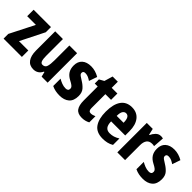

<svg xmlns="http://www.w3.org/2000/svg" viewBox="147 -1592 2530 2530"><g transform="rotate(45 1412.5 -326.5)"><path d="M357 0H16V-88L189 -429H27V-549H350V-453L183 -120H357Z M837 -549V0H725L708 -69H700Q662 10 578 10Q505 10 467 -43Q429 -96 429 -192V-549H573V-236Q573 -177 584 -147.5Q595 -118 622 -118Q668 -118 680.5 -159Q693 -200 693 -273V-549Z M1251 -165Q1251 -76 1201.5 -33Q1152 10 1066 10Q1027 10 991 3Q955 -4 920 -21V-158Q948 -141 983.5 -127Q1019 -113 1057 -113Q1105 -113 1105 -154Q1105 -165 1101 -175Q1097 -185 1080.5 -198.5Q1064 -212 1025 -232Q971 -260 945 -301Q919 -342 919 -403Q919 -477 964.5 -518Q1010 -559 1092 -559Q1170 -559 1245 -515L1206 -401Q1181 -418 1156 -429.5Q1131 -441 1100 -441Q1061 -441 1061 -408Q1061 -397 1065.5 -388.5Q1070 -380 1086 -368Q1102 -356 1137 -335Q1185 -306 1218 -268Q1251 -230 1251 -165Z M1524 -115Q1540 -115 1557.5 -119.5Q1575 -124 1595 -133V-18Q1544 10 1481 10Q1405 10 1372 -35Q1339 -80 1339 -171V-431H1284V-508L1350 -545L1385 -663H1482V-549H1588V-431H1482V-170Q1482 -115 1524 -115Z M1853 -558Q1948 -558 2000 -492Q2052 -426 2052 -310V-231H1789Q1790 -166 1814 -136Q1838 -106 1886 -106Q1923 -106 1956 -116Q1989 -126 2026 -149V-29Q1991 -8 1952.5 1Q1914 10 1870 10Q1753 10 1700.5 -64.5Q1648 -139 1648 -272Q1648 -411 1700 -484.5Q1752 -558 1853 -558ZM1854 -447Q1827 -447 1808.5 -421.5Q1790 -396 1790 -334H1918Q1918 -447 1854 -447Z M2391 -559Q2399 -559 2408 -558.5Q2417 -558 2431 -554L2420 -400Q2412 -403 2401.5 -404Q2391 -405 2382 -405Q2329 -405 2304.5 -371.5Q2280 -338 2280 -279V0H2136V-549H2247L2267 -461H2274Q2289 -497 2319 -528Q2349 -559 2391 -559Z M2802 -165Q2802 -76 2752.5 -33Q2703 10 2617 10Q2578 10 2542 3Q2506 -4 2471 -21V-158Q2499 -141 2534.5 -127Q2570 -113 2608 -113Q2656 -113 2656 -154Q2656 -165 2652 -175Q2648 -185 2631.5 -198.5Q2615 -212 2576 -232Q2522 -260 2496 -301Q2470 -342 2470 -403Q2470 -477 2515.5 -518Q2561 -559 2643 -559Q2721 -559 2796 -515L2757 -401Q2732 -418 2707 -429.5Q2682 -441 2651 -441Q2612 -441 2612 -408Q2612 -397 2616.5 -388.5Q2621 -380 2637 -368Q2653 -356 2688 -335Q2736 -306 2769 -268Q2802 -230 2802 -165Z"/></g></svg>

Font: Noto Sans Tamil ExtraCondensed ExtraBold
Style: Regular
Weight: 800
Width: 2
Designer: Jelle Bosma - Monotype Design Team
Foundry: Monotype Imaging Inc.
Version: Version 2.004; ttfautohint (v1.8.4.7-5d5b)